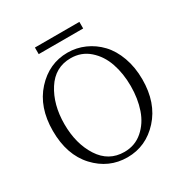

<svg xmlns="http://www.w3.org/2000/svg" viewBox="-198 -1032 1159 1205"><g transform="rotate(-30 381.5 -429.0)"><path d="M221.7 -825.2V-873H543.9V-825.2ZM381.8 -24.4Q459 -24.4 514.6 -72.8Q570.3 -121.1 596.2 -196.8Q622.1 -272.5 622.1 -363.3Q622.1 -454.1 596.2 -529.8Q570.3 -605.5 514.6 -654.3Q459 -703.1 381.8 -703.1Q268.6 -703.1 205.1 -604Q141.6 -504.9 141.6 -363.3Q141.6 -221.7 205.1 -123Q268.6 -24.4 381.8 -24.4ZM381.8 -743.2Q446.3 -743.2 504.9 -717.3Q563.5 -691.4 608.4 -644Q653.3 -596.7 679.7 -523.9Q706.1 -451.2 706.1 -363.3Q706.1 -193.4 611.3 -89.4Q516.6 14.6 381.8 14.6Q247.1 14.6 152.3 -87.4Q57.6 -189.5 57.6 -363.3Q57.6 -534.2 152.8 -638.7Q248 -743.2 381.8 -743.2Z"/></g></svg>

Font: GenYoMin TW TTF Light
Style: Regular
Weight: 300
Version: Version 1.300